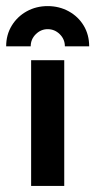

<svg xmlns="http://www.w3.org/2000/svg" viewBox="-51 -616 315 636"><path d="M52.1 0V-416.7H161.8V0ZM-30.6 -462.5Q-30.6 -500.7 -12.2 -530.9Q6.2 -561.1 37.5 -578.5Q68.8 -595.8 106.9 -595.8Q145.1 -595.8 176.7 -578.5Q208.3 -561.1 226.4 -530.9Q244.4 -500.7 244.4 -462.5H163.9Q163.9 -486.1 146.9 -502.8Q129.9 -519.4 106.9 -519.4Q84.7 -519.4 67.7 -502.8Q50.7 -486.1 50.7 -462.5Z"/></svg>

Font: Afacad SemiBold
Style: Regular
Weight: 600
Designer: Kristian Moeller
Foundry: Dicotype
Version: Version 1.000